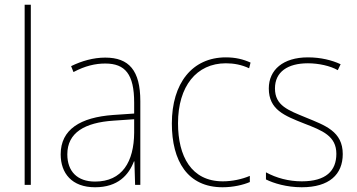

<svg xmlns="http://www.w3.org/2000/svg" viewBox="-20 -780 1508 810"><path d="M110 0V-760H84V0Z M424 -537C374 -537 325 -523 280 -501L290 -476C339 -502 382 -512 424 -512C508 -512 546 -467 546 -347V-301L458 -295C319 -285 236 -234 236 -129C236 -49 283 10 381 10C478 10 523 -42 545 -99H547L550 0H572V-353C572 -483 524 -537 424 -537ZM459 -271 546 -277V-220C545 -98 496 -14 381 -14C306 -14 264 -57 264 -129C264 -220 337 -263 459 -271Z M919 10C964 10 1006 0 1034 -12V-38C1001 -24 960 -15 920 -15C787 -15 731 -121 731 -260C731 -416 809 -513 933 -513C966 -513 999 -507 1031 -492L1037 -516C1006 -530 973 -538 933 -538C791 -538 705 -429 705 -259C705 -101 771 10 919 10Z M1426 -130C1426 -226 1351 -251 1271 -284C1196 -315 1140 -334 1140 -407C1140 -477 1194 -513 1279 -513C1324 -513 1374 -502 1405 -484L1417 -509C1381 -526 1333 -538 1279 -538C1174 -538 1114 -485 1114 -407C1114 -317 1180 -292 1263 -259C1341 -229 1399 -206 1399 -131C1399 -59 1355 -15 1253 -15C1198 -15 1146 -29 1102 -53V-23C1134 -7 1189 10 1253 10C1369 10 1426 -44 1426 -130Z"/></svg>

Font: Noto Sans Armenian SemiCondensed Thin
Style: Regular
Weight: 100
Width: 4
Designer: Monotype Design Team
Foundry: Monotype Imaging Inc.
Version: Version 2.008